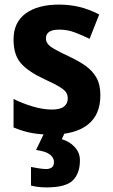

<svg xmlns="http://www.w3.org/2000/svg" viewBox="-20 -669 490 836"><path d="M417 -254Q417 -169 362 -126Q307 -83 203 -83Q153 -83 115 -90.5Q77 -98 39 -114V-238Q77 -219 122 -205.5Q167 -192 206 -192Q242 -192 258.5 -205Q275 -218 275 -240Q275 -253 269.5 -264Q264 -275 242 -289Q220 -303 172 -325Q103 -357 71 -393.5Q39 -430 39 -497Q39 -572 92 -610.5Q145 -649 237 -649Q283 -649 325 -639Q367 -629 412 -606L370 -500Q335 -517 304 -528.5Q273 -540 238 -540Q180 -540 180 -502Q180 -490 187 -479.5Q194 -469 215 -456.5Q236 -444 279 -424Q320 -405 351 -383.5Q382 -362 399.5 -331.5Q417 -301 417 -254ZM328 29Q328 86 297 116.5Q266 147 183 147Q145 147 115 139V58Q130 61 149 64Q168 67 182 67Q195 67 205 60.5Q215 54 215 36Q215 18 197.5 4Q180 -10 137 -16L174 -93H263L249 -63Q283 -53 305.5 -28.5Q328 -4 328 29Z"/></svg>

Font: Noto Sans Telugu UI SemiCondensed
Style: Bold
Weight: 700
Width: 4
Designer: Jelle Bosma - Monotype Design Team
Foundry: Monotype Imaging Inc.
Version: Version 2.005; ttfautohint (v1.8.4.7-5d5b)